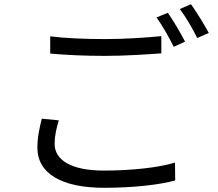

<svg xmlns="http://www.w3.org/2000/svg" viewBox="-20 -863 1040 914"><path d="M779 -802 725 -780C753 -742 787 -681 807 -640L861 -665C840 -705 804 -767 779 -802ZM889 -843 836 -820C865 -782 898 -725 919 -682L974 -706C954 -743 916 -806 889 -843ZM219 -608C298 -601 382 -597 481 -597C573 -597 681 -604 748 -609V-691C677 -684 576 -677 481 -677C382 -677 291 -681 219 -690V-608ZM179 -298C169 -258 158 -212 158 -160C158 -36 275 31 476 31C617 31 743 16 814 -4L813 -89C738 -66 611 -51 474 -51C316 -51 240 -103 240 -178C240 -215 248 -251 260 -290L179 -298Z"/></svg>

Font: Noto Sans CJK KR Regular
Style: Regular
Weight: 400
Designer: Ryoko NISHIZUKA (kana & ideographs); Paul D. Hunt (Latin, Greek & Cyrillic); Wenlong ZHANG (bopomofo); Sandoll Communica
Foundry: Adobe Systems Incorporated
Version: Version 1.004;PS 1.004;hotconv 1.0.82;makeotf.lib2.5.63406